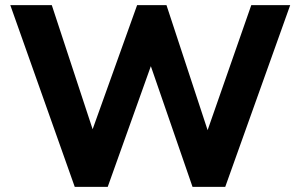

<svg xmlns="http://www.w3.org/2000/svg" viewBox="-20 -725 1166 745"><path d="M270 0 20 -705H181L360 -161H317L512 -705H626L805 -161H765L955 -705H1106L854 0H727L554 -501H577L398 0Z"/></svg>

Font: Mulish ExtraLight ExtraBold
Style: Regular
Weight: 800
Version: Version 3.603